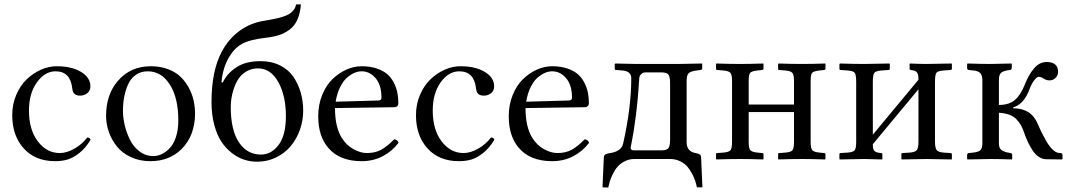

<svg xmlns="http://www.w3.org/2000/svg" viewBox="-20 -718 4832 867"><path d="M389.2 -86.9Q366.2 -49.3 338.6 -27.3Q311 -5.4 285.6 2.2Q260.3 9.8 229 9.8Q139.6 9.8 87.4 -47.6Q35.2 -105 35.2 -198.2Q35.2 -247.1 53.2 -289.3Q71.3 -331.5 100.1 -359.4Q128.9 -387.2 164.6 -403.1Q200.2 -418.9 235.8 -418.9Q303.7 -418.9 345.9 -393.3Q388.2 -367.7 388.2 -328.1Q388.2 -307.6 373.8 -296.9Q359.4 -286.1 341.8 -286.1Q325.7 -286.1 316.9 -293.5Q308.1 -300.8 306.2 -319.8Q297.4 -396 231 -396Q182.1 -396 146.5 -345.9Q110.8 -295.9 110.8 -219.2Q110.8 -131.8 151.1 -79.3Q191.4 -26.9 250 -26.9Q280.8 -26.9 315.4 -46.4Q350.1 -65.9 374 -97.2Q381.3 -96.2 383.8 -94.7Q386.2 -93.3 389.2 -86.9Z M459 -194.8Q459 -290.5 511.7 -352.1Q568.8 -418.9 661.1 -418.9Q703.1 -418.9 737.8 -406Q772.5 -393.1 794.7 -371.8Q816.9 -350.6 832.3 -322.3Q847.7 -293.9 854.2 -264.4Q860.8 -234.9 860.8 -204.1Q860.8 -158.2 845.7 -116.2Q830.1 -74.2 798.8 -43.9Q743.7 9.8 659.2 9.8Q610.8 9.8 571.5 -8.3Q532.2 -26.4 508.3 -56.2Q484.4 -85.9 471.7 -121.6Q459 -157.2 459 -194.8ZM647 -396Q616.2 -396 593.5 -380.1Q570.8 -364.3 558.6 -337.2Q546.4 -310.1 540.8 -280.3Q535.2 -250.5 535.2 -216.8Q535.2 -187 543 -153.6Q550.8 -120.1 566.4 -87.9Q582 -55.7 609.9 -34.4Q637.7 -13.2 672.9 -13.2Q690.9 -13.2 709.5 -21.7Q728 -30.3 745.6 -48.1Q763.2 -65.9 774.2 -98.6Q785.2 -131.3 785.2 -173.8Q785.2 -275.9 747.1 -335.9Q709 -396 647 -396Z M1022 -234.9Q1022 -130.9 1058.8 -75.4Q1095.7 -20 1158.7 -20Q1204.6 -20 1237.8 -63.2Q1271 -106.4 1271 -193.8Q1271 -286.1 1236.6 -347.7Q1202.1 -409.2 1145 -409.2Q1116.2 -409.2 1093.3 -395.8Q1070.3 -382.3 1057.4 -362.8Q1044.4 -343.3 1036.1 -318.4Q1027.8 -293.5 1024.9 -273.2Q1022 -252.9 1022 -234.9ZM935.1 -256.8Q935.1 -397.5 981 -483.9Q1012.2 -542.5 1061.3 -578.4Q1110.4 -614.3 1171.9 -624Q1200.7 -628.9 1219 -632.6Q1237.3 -636.2 1256.6 -642.3Q1275.9 -648.4 1287.1 -655.5Q1298.3 -662.6 1306.4 -673.3Q1314.5 -684.1 1316.9 -698.2H1338.9Q1335.4 -657.7 1322.8 -629.2Q1310.1 -600.6 1287.4 -584Q1264.6 -567.4 1238.8 -559.1Q1213.9 -551.3 1175.8 -546.9Q1107.9 -539.1 1073 -520Q1038.1 -501 1013.7 -459Q986.3 -412.1 980 -347.2L985.8 -345.2Q1004.9 -386.2 1047.4 -414.1Q1089.8 -441.9 1155.8 -441.9Q1206.5 -441.9 1245.1 -422.4Q1283.7 -402.8 1305.7 -369.9Q1327.6 -336.9 1338.4 -298.6Q1349.1 -260.3 1349.1 -217.8Q1349.1 -173.3 1334.2 -131.6Q1319.3 -89.8 1292.7 -58.1Q1266.1 -26.4 1226.6 -7.1Q1187 12.2 1141.1 12.2Q1110.8 12.2 1082.3 2.9Q1053.7 -6.3 1026.6 -27.3Q999.5 -48.3 979.5 -78.6Q959.5 -108.9 947.3 -155Q935.1 -201.2 935.1 -256.8Z M1495.6 -258.8 1689 -264.2Q1702.6 -264.6 1702.6 -276.9Q1702.6 -333.5 1676.3 -364.7Q1649.9 -396 1612.8 -396Q1597.7 -396 1581.5 -389.4Q1565.4 -382.8 1547.9 -368.2Q1530.3 -353.5 1516.1 -325.2Q1502 -296.9 1495.6 -258.8ZM1759.8 -88.9Q1775.4 -87.4 1779.8 -73.2Q1750 -34.2 1707.5 -12.2Q1665 9.8 1612.8 9.8Q1513.2 9.8 1461.9 -50.8Q1417 -103.5 1417 -192.9Q1417 -245.1 1434.8 -289.1Q1452.6 -333 1481.2 -360.6Q1509.8 -388.2 1543.9 -403.6Q1578.1 -418.9 1612.8 -418.9Q1651.4 -418.9 1680.9 -408.9Q1710.4 -398.9 1728.8 -383.1Q1747.1 -367.2 1758.5 -344.5Q1770 -321.8 1774.4 -299.3Q1778.8 -276.9 1778.8 -251Q1778.8 -243.7 1773.9 -238.8Q1769 -233.9 1760.7 -233.9L1492.7 -230Q1492.7 -145 1522.9 -96.2Q1543.9 -62 1576.2 -44.4Q1607.9 -26.9 1636.7 -26.9Q1674.8 -26.9 1702.1 -42.2Q1729.5 -57.6 1759.8 -88.9Z M2212.4 -86.9Q2189.5 -49.3 2161.9 -27.3Q2134.3 -5.4 2108.9 2.2Q2083.5 9.8 2052.2 9.8Q1962.9 9.8 1910.6 -47.6Q1858.4 -105 1858.4 -198.2Q1858.4 -247.1 1876.5 -289.3Q1894.5 -331.5 1923.3 -359.4Q1952.1 -387.2 1987.8 -403.1Q2023.4 -418.9 2059.1 -418.9Q2127 -418.9 2169.2 -393.3Q2211.4 -367.7 2211.4 -328.1Q2211.4 -307.6 2197 -296.9Q2182.6 -286.1 2165 -286.1Q2148.9 -286.1 2140.1 -293.5Q2131.3 -300.8 2129.4 -319.8Q2120.6 -396 2054.2 -396Q2005.4 -396 1969.7 -345.9Q1934.1 -295.9 1934.1 -219.2Q1934.1 -131.8 1974.4 -79.3Q2014.6 -26.9 2073.2 -26.9Q2104 -26.9 2138.7 -46.4Q2173.3 -65.9 2197.3 -97.2Q2204.6 -96.2 2207 -94.7Q2209.5 -93.3 2212.4 -86.9Z M2356 -258.8 2549.3 -264.2Q2563 -264.6 2563 -276.9Q2563 -333.5 2536.6 -364.7Q2510.3 -396 2473.1 -396Q2458 -396 2441.9 -389.4Q2425.8 -382.8 2408.2 -368.2Q2390.6 -353.5 2376.5 -325.2Q2362.3 -296.9 2356 -258.8ZM2620.1 -88.9Q2635.7 -87.4 2640.1 -73.2Q2610.4 -34.2 2567.9 -12.2Q2525.4 9.8 2473.1 9.8Q2373.5 9.8 2322.3 -50.8Q2277.3 -103.5 2277.3 -192.9Q2277.3 -245.1 2295.2 -289.1Q2313 -333 2341.6 -360.6Q2370.1 -388.2 2404.3 -403.6Q2438.5 -418.9 2473.1 -418.9Q2511.7 -418.9 2541.3 -408.9Q2570.8 -398.9 2589.1 -383.1Q2607.4 -367.2 2618.9 -344.5Q2630.4 -321.8 2634.8 -299.3Q2639.2 -276.9 2639.2 -251Q2639.2 -243.7 2634.3 -238.8Q2629.4 -233.9 2621.1 -233.9L2353 -230Q2353 -145 2383.3 -96.2Q2404.3 -62 2436.5 -44.4Q2468.3 -26.9 2497.1 -26.9Q2535.2 -26.9 2562.5 -42.2Q2589.8 -57.6 2620.1 -88.9Z M2700.7 127.9 2706.5 -4.9Q2707 -17.1 2714.1 -21Q2721.2 -24.9 2734.9 -26.9Q2756.3 -29.3 2773.2 -40Q2790 -50.8 2793.9 -69.8Q2830.6 -233.4 2830.6 -365.2Q2830.6 -396.5 2789.6 -399.9L2762.7 -401.9Q2755.9 -401.9 2755.9 -407.2V-429.2L2758.8 -431.2Q2836.4 -429.2 2853.5 -429.2H3043.9L3149.9 -431.2L3150.9 -429.2V-409.2Q3150.9 -406.2 3148.4 -404.1Q3146 -401.9 3143.6 -401.9L3127 -399.9Q3099.1 -396.5 3089.8 -387.5Q3080.6 -378.4 3080.6 -353V-76.2Q3080.6 -33.7 3120.6 -26.9Q3134.8 -24.4 3140.4 -20.3Q3146 -16.1 3146 -5.9L3151.9 127.9H3127Q3124 113.8 3119.4 99.1Q3114.7 84.5 3105 65.9Q3095.2 47.4 3082.8 33.4Q3070.3 19.5 3050.3 9.8Q3030.3 0 3006.8 0H2844.7Q2820.8 0 2801 10.3Q2781.2 20.5 2769 34.4Q2756.8 48.3 2747.3 67.9Q2737.8 87.4 2733.6 101.1Q2729.5 114.7 2726.6 128.9ZM2827.6 -50.8Q2827.6 -45.4 2830.6 -42.7Q2833.5 -40 2836.9 -39.6Q2840.3 -39.1 2846.7 -39.1H2965.8Q2991.7 -39.1 2998.8 -49.6Q3005.9 -60.1 3005.9 -87.9V-341.8Q3005.9 -370.1 2998.8 -380.6Q2991.7 -391.1 2965.8 -391.1H2894.5Q2884.3 -391.1 2877.4 -385Q2870.6 -378.9 2868.7 -373.8Q2866.7 -368.7 2866.7 -365.2Q2860.4 -264.6 2850.6 -190.4Q2840.8 -116.2 2834.2 -85.2Q2827.6 -54.2 2827.6 -50.8Z M3565.4 -77.1V-211.9H3360.8V-77.1Q3360.8 -47.9 3368.2 -39.6Q3376 -31.2 3401.9 -28.8L3421.4 -26.9Q3427.7 -25.9 3427.7 -21V0L3425.8 2Q3366.2 0 3321.8 0Q3274.4 0 3214.8 2L3213.4 0V-22Q3213.4 -26.9 3218.8 -26.9L3244.6 -28.8Q3271.5 -30.8 3278.6 -39.6Q3285.6 -48.3 3285.6 -77.1V-353Q3285.6 -380.9 3277.8 -389.4Q3270 -397.9 3244.6 -399.9L3218.8 -401.9Q3213.4 -401.9 3213.4 -407.2V-429.2L3215.8 -431.2Q3275.4 -429.2 3321.8 -429.2Q3367.2 -429.2 3426.8 -431.2L3427.7 -429.2V-408.2Q3427.7 -402.8 3421.4 -401.9L3401.9 -399.9Q3375 -397 3367.9 -389.6Q3360.8 -382.3 3360.8 -353V-246.1H3565.4V-353Q3565.4 -380.9 3557.6 -389.4Q3549.8 -397.9 3524.4 -399.9L3498.5 -401.9Q3493.7 -401.9 3493.7 -407.2V-429.2L3495.6 -431.2Q3555.2 -429.2 3602.5 -429.2Q3647 -429.2 3706.5 -431.2L3707.5 -429.2V-408.2Q3707.5 -402.3 3701.7 -401.9L3681.6 -399.9Q3654.8 -397 3647.7 -389.6Q3640.6 -382.3 3640.6 -353V-77.1Q3640.6 -47.9 3648.2 -39.6Q3655.8 -31.2 3681.6 -28.8L3701.7 -26.9Q3707.5 -26.4 3707.5 -21V0L3705.6 2Q3646 0 3602.5 0Q3554.2 0 3494.6 2L3493.7 0V-22Q3493.7 -26.9 3498.5 -26.9L3524.4 -28.8Q3551.3 -30.8 3558.3 -39.6Q3565.4 -48.3 3565.4 -77.1Z M3882.3 -429.2 3996.1 -431.2 3998 -429.2V-408.2Q3998 -402.3 3992.2 -401.9L3962.4 -399.9Q3934.6 -397.9 3928 -388.9Q3921.4 -379.9 3921.4 -348.1V-109.9L4127.4 -357.9Q4127.4 -369.1 4126.7 -375Q4126 -380.9 4122.8 -387.5Q4119.6 -394 4112.1 -397.5Q4104.5 -400.9 4092.3 -401.9Q4087.4 -402.8 4087.4 -407.2V-429.2L4089.4 -431.2Q4134.3 -429.2 4162.1 -429.2L4277.3 -431.2L4278.3 -429.2V-408.2Q4278.3 -402.3 4272.5 -401.9L4242.2 -399.9Q4214.8 -397.9 4208.5 -389.2Q4202.1 -380.4 4202.1 -348.1V-79.1Q4202.1 -50.3 4209.5 -40.5Q4216.8 -30.8 4242.2 -28.8L4272.5 -26.9Q4278.3 -26.4 4278.3 -21V0L4277.3 2Q4197.3 0 4162.1 0Q4132.3 0 4052.2 2L4050.3 0V-22Q4050.3 -26.9 4055.2 -26.9L4086.4 -28.8Q4113.3 -30.8 4120.4 -40.8Q4127.4 -50.8 4127.4 -79.1V-314.9L3921.4 -66.9V-64.9Q3921.4 -44.9 3928 -36.9Q3934.6 -28.8 3958.5 -26.9Q3964.4 -26.4 3964.4 -21V0L3963.4 2Q3883.3 0 3882.3 0Q3851.6 0 3771.5 2L3770.5 0V-22Q3770.5 -26.9 3775.4 -26.9L3806.2 -28.8Q3833 -30.8 3839.6 -39.8Q3846.2 -48.8 3846.2 -77.1V-347.2Q3846.2 -379.9 3839.8 -388.9Q3833.5 -397.9 3806.2 -399.9L3776.4 -401.9Q3770.5 -402.3 3770.5 -407.2V-429.2L3773.4 -431.2Q3839.4 -429.2 3882.3 -429.2Z M4347.2 0V-19Q4347.2 -25.4 4355 -26.9L4374 -28.8Q4399.4 -31.7 4407.7 -40.5Q4416 -49.3 4416 -70.8V-356Q4416 -377.4 4406.7 -387.7Q4397.5 -397.9 4374 -399.9L4355 -401.9Q4347.2 -403.3 4347.2 -410.2V-429.2L4349.1 -431.2Q4417 -429.2 4452.1 -429.2L4546.9 -431.2L4548.8 -429.2V-412.1Q4548.8 -408.2 4546.4 -405Q4543.9 -401.9 4541 -401.9Q4515.1 -399.4 4502.9 -391.1Q4490.7 -382.8 4490.7 -357.9V-244.1Q4537.6 -244.1 4564 -267.6Q4589.8 -290.5 4607.9 -336.9Q4624.5 -379.4 4648.9 -408.7Q4673.3 -438 4706.1 -438Q4757.8 -438 4757.8 -393.1Q4757.8 -377.9 4746.6 -366.5Q4735.4 -355 4719.7 -355Q4704.1 -355 4691.9 -363.8Q4681.2 -371.1 4669.9 -371.1Q4662.1 -371.1 4650.1 -355.5Q4638.2 -339.8 4629.9 -317.9Q4605 -248 4555.2 -232.9V-229Q4637.2 -229 4666 -158.2Q4673.8 -139.6 4682.6 -121.8Q4691.4 -104 4704.3 -81.3Q4717.3 -58.6 4731.7 -44.2Q4746.1 -29.8 4758.8 -27.8L4767.1 -26.9Q4777.8 -26.9 4777.8 -18.1V0L4774.9 2L4703.1 1Q4685.5 0.5 4669.7 -10.5Q4653.8 -21.5 4641.8 -40.3Q4629.9 -59.1 4621.8 -76.2Q4613.8 -93.3 4606.9 -112.8Q4598.6 -136.7 4591.3 -150.4Q4583 -165.5 4570.1 -179.2Q4557.1 -192.9 4537.6 -200Q4518.1 -207 4490.7 -209V-68.8Q4490.7 -57.1 4495.4 -48.8Q4500 -40.5 4509 -36.4Q4518.1 -32.2 4525.1 -30.3Q4532.2 -28.3 4543 -26.9Q4550.8 -24.9 4550.8 -19V0L4548.8 2Q4491.2 0 4452.1 0L4349.1 2Z"/></svg>

Font: Linux Libertine Display G
Style: Regular
Weight: 400
Designer: Philipp H. Poll
Foundry: Philipp H. Poll
Version: Version 5.0.9